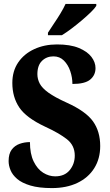

<svg xmlns="http://www.w3.org/2000/svg" viewBox="-20 -951 562 981"><path d="M245 10Q179 10 135.5 -3Q92 -16 68 -36.5Q44 -57 34 -81Q24 -105 24 -128Q24 -165 39.5 -186Q55 -207 80 -216Q105 -225 133 -225Q133 -165 152 -126Q171 -87 200.5 -68.5Q230 -50 262 -50Q310 -50 336 -81.5Q362 -113 362 -156Q362 -208 322 -239.5Q282 -271 210 -304Q114 -349 78.5 -402Q43 -455 43 -527Q43 -588 73 -632Q103 -676 155 -700Q207 -724 271 -724Q339 -724 382.5 -706Q426 -688 447 -660.5Q468 -633 468 -603Q468 -567 441 -544.5Q414 -522 350 -522Q350 -555 339 -587.5Q328 -620 306.5 -641.5Q285 -663 253 -663Q218 -663 194.5 -640Q171 -617 171 -572Q171 -547 183 -524Q195 -501 227.5 -477.5Q260 -454 322 -426Q419 -382 455.5 -330.5Q492 -279 492 -205Q492 -140 461.5 -91.5Q431 -43 375.5 -16.5Q320 10 245 10ZM225 -784Q238 -805 255.5 -830.5Q273 -856 289 -882.5Q305 -909 315 -931H472V-921Q464 -908 444 -888.5Q424 -869 398 -847Q372 -825 345.5 -805Q319 -785 296 -771H225Z"/></svg>

Font: Noto Serif Thai Condensed ExtraBold
Style: Regular
Weight: 800
Width: 3
Designer: Monotype Design Team
Foundry: Monotype Imaging Inc.
Version: Version 2.002; ttfautohint (v1.8.4.7-5d5b)